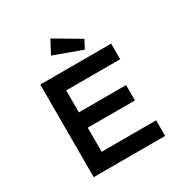

<svg xmlns="http://www.w3.org/2000/svg" viewBox="-206 -1093 1210 1257"><g transform="rotate(-30 399.0 -464.0)"><path d="M141 0V-700H677V-582H269V-118H681V0ZM207 -300V-416H626V-300ZM508 -752 297 -829 349 -928 541 -815Z"/></g></svg>

Font: Lexend Giga Medium
Style: Regular
Weight: 500
Designer: Bonnie Shaver-Troup, Thomas Jockin
Foundry: Lexend
Version: Version 1.007